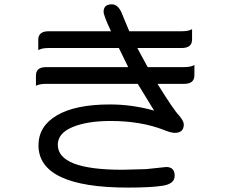

<svg xmlns="http://www.w3.org/2000/svg" viewBox="-20 -808 1040 884"><path d="M614.3 -421.9H192.4Q161.1 -421.9 145.5 -413.1Q145.5 -421.9 145.5 -460.9Q145.5 -499 192.4 -499H570.3L527.3 -586.9H204.1Q171.9 -586.9 156.2 -577.1Q156.2 -586.9 156.2 -625Q156.2 -664.1 204.1 -664.1H491.2Q457 -736.3 457 -753.9Q457 -788.1 495.1 -788.1Q527.3 -788.1 545.9 -734.4L575.2 -664.1H816.4Q848.6 -664.1 864.3 -673.8Q864.3 -664.1 864.3 -626Q864.3 -586.9 816.4 -586.9H612.3L658.2 -502L660.2 -499H827.1Q859.4 -499 875 -508.8Q875 -499 875 -460.9Q875 -421.9 827.1 -421.9H705.1Q780.3 -300.8 802.7 -278.3Q826.2 -251 826.2 -235.4Q826.2 -196.3 785.2 -196.3Q767.6 -196.3 736.3 -209Q629.9 -251 489.3 -251Q380.9 -251 313.5 -222.7Q246.1 -194.3 246.1 -141.6Q246.1 -26.4 543 -26.4L652.3 -29.3L745.1 -39.1Q784.2 -39.1 784.2 1Q784.2 38.1 730.5 46.9Q676.8 55.7 569.3 55.7Q363.3 55.7 260.3 6.8Q157.2 -42 157.2 -138.7Q157.2 -227.5 242.7 -277.3Q328.1 -327.1 486.3 -327.1Q587.9 -327.1 689.5 -298.8L614.3 -421.9Z"/></svg>

Font: YuPearl-Regular
Style: Regular
Weight: 400
Designer: Max Yao
Foundry: Max-Everyday
Version: Version 1.011; ttfautohint (v1.8.3)